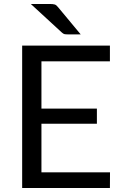

<svg xmlns="http://www.w3.org/2000/svg" viewBox="-20 -946 618 966"><path d="M230 -926Q246.5 -926 255 -923.5Q263.5 -921 272 -910L386 -773H322Q311 -773 304.8 -774.2Q298.5 -775.5 291 -782.5L135 -926ZM533.5 -79 533 0H91.5V-716.5H533V-637.5H188.5V-399.5H467.5V-323.5H188.5V-79Z"/></svg>

Font: TypoPRO Lato
Style: Regular
Weight: 400
Designer: Lukasz Dziedzic with Adam Twardoch and Botio Nikoltchev
Foundry: tyPoland Lukasz Dziedzic
Version: Version 2.010; 2014-09-01; http://www.latofonts.com/